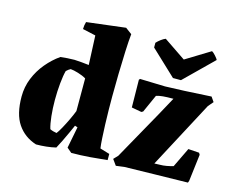

<svg xmlns="http://www.w3.org/2000/svg" viewBox="-100 -861 1257 1022"><g transform="rotate(15 528.5 -350.0)"><path d="M173 12Q107 -9 70 -63.5Q33 -118 33 -215Q33 -268 52.5 -316Q72 -364 105 -403.5Q138 -443 178 -471Q196 -473 215.5 -474.5Q235 -476 255 -476Q295 -474 335 -469L328 -630L256 -646Q256 -666 262 -686L476 -712L511 -686Q507 -648 504.5 -588.5Q502 -529 500.5 -462.5Q499 -396 499 -339Q499 -307 499.5 -266.5Q500 -226 501.5 -185.5Q503 -145 505 -111Q507 -77 510 -56L563 -40V-6Q518 -1 467.5 3Q417 7 366 7L340 -15L363 -133L348 -138Q341 -122 329 -95.5Q317 -69 304 -42.5Q291 -16 282 0Q257 6 229 9Q201 12 173 12ZM263 -75Q272 -86 286 -111.5Q300 -137 313.5 -165.5Q327 -194 335 -215V-395Q317 -406 290.5 -414Q264 -422 248 -423Q236 -417 225 -406Q218 -381 213.5 -336Q209 -291 209 -243Q209 -197 213.5 -154.5Q218 -112 226 -86Q242 -78 263 -75ZM613 12 590 -20 612 -43Q656 -123 709.5 -217.5Q763 -312 817 -412Q780 -412 759.5 -410Q739 -408 723 -403L679 -305L670 -300L615 -310L613 -462L618 -468Q655 -467 688.5 -466Q722 -465 757 -464Q804 -465 863.5 -468Q923 -471 1010 -476L1028 -450L1004 -422L808 -53L838 -54Q856 -54 875 -57.5Q894 -61 911 -66L963 -174L1023 -170L1029 -160L1011 -12L1007 -1Q911 1 823 2.5Q735 4 659 6ZM786 -518 647 -649V-675Q657 -686 670.5 -696Q684 -706 695 -710L816 -628L950 -710Q958 -706 970.5 -692Q983 -678 986 -671L830 -518Z"/></g></svg>

Font: Labrada ExtraBold
Style: Regular
Weight: 800
Designer: Mercedes Jáuregui
Foundry: Omnibus-Type Team
Version: Version 1.000; ttfautohint (v1.8.4.7-5d5b)